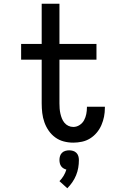

<svg xmlns="http://www.w3.org/2000/svg" viewBox="-20 -755 640 1027"><path d="M372 8Q346 8 321 1.5Q296 -5 275.5 -20Q255 -35 240.5 -56Q226 -77 217.5 -101Q209 -125 206 -150.5Q203 -176 203 -202V-436H93V-520H203V-735H298V-520H496V-436H298V-202Q298 -188 299 -174.5Q300 -161 303 -147.5Q306 -134 311 -121.5Q316 -109 324.5 -98.5Q333 -88 345.5 -82Q358 -76 372 -76Q390 -76 405.5 -86Q421 -96 429.5 -111.5Q438 -127 441.5 -145Q445 -163 445 -181V-184H541V-178Q541 -154 536.5 -131Q532 -108 522.5 -86Q513 -64 497.5 -45.5Q482 -27 462 -14.5Q442 -2 418.5 3Q395 8 372 8ZM340 252 298 214Q311 201 320.5 185Q330 169 335 152Q327 150 319.5 145.5Q312 141 307 134Q302 127 300 118Q298 109 298 101Q298 90 301 80Q304 70 311.5 62.5Q319 55 329.5 52Q340 49 350 49Q360 49 370.5 52Q381 55 388.5 62.5Q396 70 399 80Q402 90 402 101Q402 122 398.5 142.5Q395 163 387 182.5Q379 202 367 219.5Q355 237 340 252Z"/></svg>

Font: Iosevka HT Medium Extended
Style: Regular
Weight: 500
Width: 7
Monospace: yes
Designer: Belleve Invis
Foundry: Belleve Invis
Version: Version 32.3.0; ttfautohint (v1.8.4)